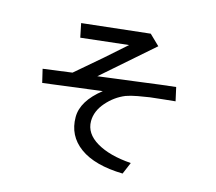

<svg xmlns="http://www.w3.org/2000/svg" viewBox="-112 -898 1223 1085"><g transform="rotate(15 500.0 -355.5)"><path d="M101.6 -408.2 270.5 -430.7Q435.5 -570.3 539.1 -664.1L261.7 -632.8L245.1 -713.9L640.6 -757.8L700.2 -700.2L411.1 -447.3Q477.5 -455.1 634.8 -476.1Q792 -497.1 857.4 -503.9L875 -424.8Q859.4 -422.9 808.1 -418Q756.8 -413.1 728.5 -409.2Q700.2 -405.3 660.2 -397.9Q620.1 -390.6 593.8 -380.9Q533.2 -356.4 487.8 -304.2Q442.4 -252 442.4 -193.4Q442.4 -121.1 518.6 -76.2Q594.7 -31.2 720.7 -22.5L691.4 46.9Q527.3 43 439.9 -20.5Q352.5 -84 352.5 -193.4Q352.5 -287.1 462.9 -374L120.1 -330.1Z"/></g></svg>

Font: Gothic A1 Medium
Style: Regular
Weight: 500
Designer: HanYang I&C Co.,Ltd.
Foundry: HanYang I&C Co.,Ltd.
Version: Version 2.50